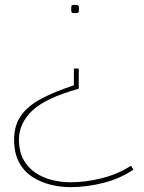

<svg xmlns="http://www.w3.org/2000/svg" viewBox="-20 -550 591 790"><path d="M305 -513Q305 -501 302.5 -498.5Q300 -496 289 -496Q277 -496 275 -498.5Q273 -501 273 -513Q273 -525 275 -527.5Q277 -530 289 -530Q299 -530 302 -527.5Q305 -525 305 -513ZM304 -268V-185Q168 -147 113 -95Q58 -43 58 25Q58 74 77 107.5Q96 141 127 161.5Q158 182 195.5 191Q233 200 270 200Q332 200 398 183.5Q464 167 519 132L529 148Q474 185 405.5 202.5Q337 220 270 220Q229 220 188.5 210Q148 200 113.5 178Q79 156 58.5 118Q38 80 38 25Q38 -33 65.5 -73Q93 -113 147.5 -142.5Q202 -172 284 -199V-268Z"/></svg>

Font: Georama Extended Thin
Style: Regular
Weight: 100
Width: 7
Designer: Jean-Baptiste Levee
Foundry: Production Type
Version: Version 1.000